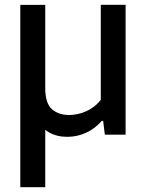

<svg xmlns="http://www.w3.org/2000/svg" viewBox="-20 -564 616 804"><path d="M262 9Q217.5 9 184.2 -10.2Q151 -29.5 133 -73Q115 -116.5 115 -189V-280.5H169.5V-195Q169.5 -131.5 197.2 -107Q225 -82.5 269.5 -82.5Q291.5 -82.5 315.5 -89Q339.5 -95.5 362 -109.5Q384.5 -123.5 402 -146V-544H506V0H419L412 -58H406.5Q377 -24.5 339.8 -7.8Q302.5 9 262 9ZM65 220V-543.5H169.5V220Z"/></svg>

Font: Encode Sans Condensed Thin Medium
Style: Regular
Weight: 500
Version: Version 3.002